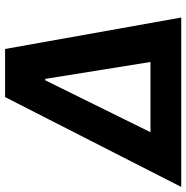

<svg xmlns="http://www.w3.org/2000/svg" viewBox="-46 -760 768 793"><g transform="rotate(-90 338.5 -364.0)"><path d="M-37.6 0 333.5 -727.5H532.2L662.1 0ZM188.5 -127H478.5L408.7 -561.5H402.8Z"/></g></svg>

Font: Inter Tight
Style: Bold Italic
Weight: 700
Italic angle: -9.39999°
Designer: Rasmus Andersson
Foundry: rsms
Version: Version 3.004